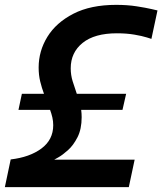

<svg xmlns="http://www.w3.org/2000/svg" viewBox="-25 -770 668 790"><path d="M-5 0 19 -114Q97 -123 145.5 -159Q194 -195 194 -255Q194 -271 190.5 -286.5Q187 -302 181 -318H51L65 -384H156Q147 -408 140.5 -434.5Q134 -461 134 -492Q134 -560 170 -618.5Q206 -677 277 -713.5Q348 -750 453 -750Q499 -750 537.5 -744Q576 -738 599.5 -732.5Q623 -727 623 -727L598 -610Q598 -610 579 -616Q560 -622 528 -627.5Q496 -633 456 -633Q364 -633 315 -593.5Q266 -554 266 -489Q266 -461 274 -435.5Q282 -410 291 -384H494L479 -318H309Q311 -303 311 -288Q311 -239 294 -205.5Q277 -172 254.5 -152Q232 -132 215 -122.5Q198 -113 198 -113H529L505 0Z"/></svg>

Font: Be Vietnam Pro SemiBold
Style: Italic
Weight: 600
Italic angle: -12°
Designer: Lam Bao, Tony Le, Vietanh Nguyen
Foundry: Yellow Type Foundry
Version: Version 1.002; ttfautohint (v1.8.3)